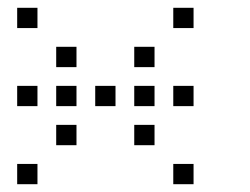

<svg xmlns="http://www.w3.org/2000/svg" viewBox="-20 -596 640 492"><path d="M25 -576Q24 -576 24 -576Q24 -576 24 -575V-525Q24 -524 24 -524Q24 -524 25 -524H75Q76 -524 76 -524Q76 -524 76 -525V-575Q76 -576 76 -576Q76 -576 75 -576ZM425 -576Q424 -576 424 -576Q424 -576 424 -575V-525Q424 -524 424 -524Q424 -524 425 -524H475Q476 -524 476 -524Q476 -524 476 -525V-575Q476 -576 476 -576Q476 -576 475 -576ZM125 -476Q124 -476 124 -476Q124 -476 124 -475V-425Q124 -424 124 -424Q124 -424 125 -424H175Q176 -424 176 -424Q176 -424 176 -425V-475Q176 -476 176 -476Q176 -476 175 -476ZM325 -476Q324 -476 324 -476Q324 -476 324 -475V-425Q324 -424 324 -424Q324 -424 325 -424H375Q376 -424 376 -424Q376 -424 376 -425V-475Q376 -476 376 -476Q376 -476 375 -476ZM25 -376Q24 -376 24 -376Q24 -376 24 -375V-325Q24 -324 24 -324Q24 -324 25 -324H75Q76 -324 76 -324Q76 -324 76 -325V-375Q76 -376 76 -376Q76 -376 75 -376ZM125 -376Q124 -376 124 -376Q124 -376 124 -375V-325Q124 -324 124 -324Q124 -324 125 -324H175Q176 -324 176 -324Q176 -324 176 -325V-375Q176 -376 176 -376Q176 -376 175 -376ZM225 -376Q224 -376 224 -376Q224 -376 224 -375V-325Q224 -324 224 -324Q224 -324 225 -324H275Q276 -324 276 -324Q276 -324 276 -325V-375Q276 -376 276 -376Q276 -376 275 -376ZM325 -376Q324 -376 324 -376Q324 -376 324 -375V-325Q324 -324 324 -324Q324 -324 325 -324H375Q376 -324 376 -324Q376 -324 376 -325V-375Q376 -376 376 -376Q376 -376 375 -376ZM425 -376Q424 -376 424 -376Q424 -376 424 -375V-325Q424 -324 424 -324Q424 -324 425 -324H475Q476 -324 476 -324Q476 -324 476 -325V-375Q476 -376 476 -376Q476 -376 475 -376ZM125 -276Q124 -276 124 -276Q124 -276 124 -275V-225Q124 -224 124 -224Q124 -224 125 -224H175Q176 -224 176 -224Q176 -224 176 -225V-275Q176 -276 176 -276Q176 -276 175 -276ZM325 -276Q324 -276 324 -276Q324 -276 324 -275V-225Q324 -224 324 -224Q324 -224 325 -224H375Q376 -224 376 -224Q376 -224 376 -225V-275Q376 -276 376 -276Q376 -276 375 -276ZM25 -176Q24 -176 24 -176Q24 -176 24 -175V-125Q24 -124 24 -124Q24 -124 25 -124H75Q76 -124 76 -124Q76 -124 76 -125V-175Q76 -176 76 -176Q76 -176 75 -176ZM425 -176Q424 -176 424 -176Q424 -176 424 -175V-125Q424 -124 424 -124Q424 -124 425 -124H475Q476 -124 476 -124Q476 -124 476 -125V-175Q476 -176 476 -176Q476 -176 475 -176Z"/></svg>

Font: Doto
Style: Regular
Weight: 400
Monospace: yes
Version: Version 1.000